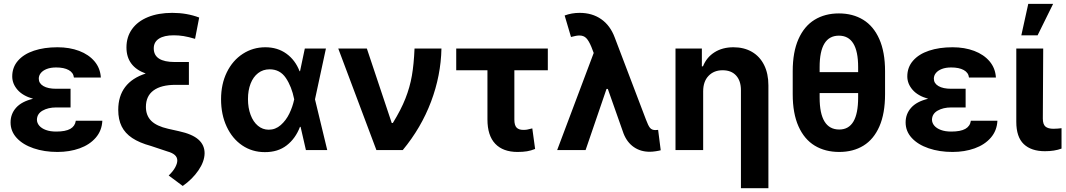

<svg xmlns="http://www.w3.org/2000/svg" viewBox="-20 -784 5567 1003"><path d="M152.8 -268.1Q99.1 -283.2 71.5 -314.9Q43.9 -346.7 43.9 -384.8Q43.9 -432.6 74 -467Q104 -501.5 157.5 -519.3Q210.9 -537.1 280.3 -537.1Q343.3 -537.1 393.6 -518.1Q443.8 -499 473.9 -463.4Q503.9 -427.7 506.8 -378.9H366.2Q363.3 -404.8 338.6 -418.2Q314 -431.6 273.4 -431.6Q244.6 -431.6 224.1 -423.6Q203.6 -415.5 193.1 -402.3Q182.6 -389.2 182.6 -373Q182.6 -348.6 206.5 -334.5Q230.5 -320.3 273.4 -320.3H348.6V-222.7H273.4Q231.4 -222.7 202.4 -206.1Q173.3 -189.5 172.9 -158.2Q173.3 -141.1 185.3 -127.2Q197.3 -113.3 219.7 -105Q242.2 -96.7 273.4 -96.7Q322.3 -96.7 347.2 -110.8Q372.1 -125 376 -153.3H514.6Q512.2 -101.6 480.2 -64.7Q448.2 -27.8 395.8 -9Q343.3 9.8 280.3 9.8Q211.4 9.8 155.5 -9.3Q99.6 -28.3 67.4 -63.2Q35.2 -98.1 35.2 -144.5Q35.2 -189 64.2 -221.4Q93.3 -253.9 152.8 -268.1Z M887.7 -599.6Q837.4 -599.6 810.3 -582Q783.2 -564.5 783.2 -531.2Q783.2 -460 893.6 -460H966.8V-340.8H897.5Q821.8 -340.8 782 -311.5Q742.2 -282.2 742.2 -225.6Q742.2 -180.7 770 -152.8Q797.9 -125 858.4 -111.3L915 -98.6Q984.4 -83.5 1016.6 -54.9Q1048.8 -26.4 1048.8 16.6Q1048.3 59.6 1016.6 106Q984.9 152.3 934.6 187.5L861.3 132.8Q884.3 110.8 895.3 90.3Q906.2 69.8 906.2 54.7Q906.2 37.6 893.3 25.9Q880.4 14.2 853.5 6.8L768.6 -21.5Q708 -38.1 670.7 -63Q633.3 -87.9 615.5 -123.8Q597.7 -159.7 597.7 -210Q597.7 -281.7 633.8 -329.3Q669.9 -377 741.2 -399.9Q640.6 -436.5 640.6 -536.1Q640.6 -591.3 669.9 -632.1Q699.2 -672.9 753.2 -694.8Q807.1 -716.8 879.9 -716.8Q956.1 -716.8 1020.5 -692.4L999 -581.1Q964.8 -591.3 939.2 -595.5Q913.6 -599.6 887.7 -599.6Z M1134.8 -265.6Q1134.8 -344.7 1165 -406.5Q1195.3 -468.3 1248.3 -502.7Q1301.3 -537.1 1366.2 -537.1Q1429.7 -537.1 1476.1 -503.7Q1522.5 -470.2 1544.9 -412.1H1547.4L1572.3 -530.3H1682.6L1625.5 -265.1L1689.5 0H1578.1L1550.3 -121.1H1546.9Q1523.9 -60.5 1477.8 -24.7Q1431.6 11.2 1363.3 10.7Q1297.4 10.7 1245.4 -24.4Q1193.4 -59.6 1164.1 -122.6Q1134.8 -185.5 1134.8 -265.6ZM1383.8 -106.4Q1418.9 -106.4 1446.5 -130.6Q1474.1 -154.8 1491.5 -190.7Q1508.8 -226.6 1516.6 -263.7L1517.1 -265.1L1516.6 -266.6Q1503.9 -331.1 1473.4 -376.5Q1442.9 -421.9 1388.7 -421.9Q1354 -421.9 1328.4 -402.1Q1302.7 -382.3 1289.1 -347.2Q1275.4 -312 1275.4 -266.6Q1275.4 -220.7 1289.1 -184.1Q1302.7 -147.5 1327.4 -127Q1352.1 -106.4 1383.8 -106.4Z M1747.1 -530.3H1896.5L2026.4 -141.6H2032.2Q2074.7 -210.4 2097.9 -269.3Q2121.1 -328.1 2131.6 -388.2Q2142.1 -448.2 2145.5 -530.3H2286.1Q2283.2 -389.2 2231.7 -252.7Q2180.2 -116.2 2084 0H1946.3Z M2841.8 -417H2667V-159.2Q2667 -129.4 2678.7 -117.4Q2690.4 -105.5 2712.9 -105.5Q2727.1 -105.5 2733.6 -106.9Q2740.2 -108.4 2760.7 -113.3L2775.4 -5.9Q2753.9 2.9 2732.9 6.3Q2711.9 9.8 2683.6 9.8Q2607.9 9.8 2567.1 -33Q2526.4 -75.7 2526.4 -160.2V-417H2363.3V-530.3H2841.8Z M3237.3 -86.9 3155.3 -319.3H3148.4L3039.1 0H2890.6L3081.5 -507.3L3069.3 -539.1Q3055.7 -571.8 3042.2 -585.2Q3028.8 -598.6 3006.8 -598.6Q2991.2 -598.6 2962.9 -590.8L2929.7 -703.1Q2966.3 -716.8 3007.8 -716.8Q3073.7 -716.8 3120.8 -683.8Q3168 -650.9 3191.4 -587.9L3354.5 -159.2Q3366.2 -127.4 3375.7 -116Q3385.3 -104.5 3403.3 -104.5L3418 -105.5L3431.6 1Q3420.9 3.9 3404.5 6.3Q3388.2 8.8 3374 8.8Q3326.2 8.8 3290.8 -15.9Q3255.4 -40.5 3237.3 -86.9Z M3653.3 0H3508.8V-530.3H3646.5V-437.5H3652.3Q3670.9 -484.4 3712.4 -510.7Q3753.9 -537.1 3811.5 -537.1Q3866.7 -537.1 3908 -513.2Q3949.2 -489.3 3971.7 -444.3Q3994.1 -399.4 3994.1 -337.9V199.2H3850.6V-312.5Q3850.6 -361.8 3825.4 -389.4Q3800.3 -417 3754.9 -417Q3709.5 -417 3681.4 -387.7Q3653.3 -358.4 3653.3 -306.6Z M4364.3 9.8Q4290.5 9.8 4236.1 -23.2Q4181.6 -56.2 4151.4 -123.8Q4121.1 -191.4 4121.1 -292V-412.1Q4121.1 -512.2 4151.1 -579.8Q4181.2 -647.5 4235.4 -680.7Q4289.6 -713.9 4362.3 -713.9Q4435.1 -713.9 4489.3 -680.7Q4543.5 -647.5 4573.5 -579.8Q4603.5 -512.2 4603.5 -412.1V-292Q4603.5 -191.4 4574 -123.8Q4544.4 -56.2 4490.7 -23.2Q4437 9.8 4364.3 9.8ZM4362.3 -597.7Q4261.7 -597.7 4261.7 -433.6V-407.2H4462.9V-433.6Q4462.9 -597.7 4362.3 -597.7ZM4364.3 -107.4Q4462.9 -107.4 4462.9 -274.4V-297.9H4261.7V-274.4Q4261.7 -107.4 4364.3 -107.4Z M4828.6 -268.1Q4774.9 -283.2 4747.3 -314.9Q4719.7 -346.7 4719.7 -384.8Q4719.7 -432.6 4749.8 -467Q4779.8 -501.5 4833.3 -519.3Q4886.7 -537.1 4956.1 -537.1Q5019 -537.1 5069.3 -518.1Q5119.6 -499 5149.7 -463.4Q5179.7 -427.7 5182.6 -378.9H5042Q5039.1 -404.8 5014.4 -418.2Q4989.7 -431.6 4949.2 -431.6Q4920.4 -431.6 4899.9 -423.6Q4879.4 -415.5 4868.9 -402.3Q4858.4 -389.2 4858.4 -373Q4858.4 -348.6 4882.3 -334.5Q4906.2 -320.3 4949.2 -320.3H5024.4V-222.7H4949.2Q4907.2 -222.7 4878.2 -206.1Q4849.1 -189.5 4848.6 -158.2Q4849.1 -141.1 4861.1 -127.2Q4873 -113.3 4895.5 -105Q4918 -96.7 4949.2 -96.7Q4998 -96.7 5022.9 -110.8Q5047.9 -125 5051.8 -153.3H5190.4Q5188 -101.6 5156 -64.7Q5124 -27.8 5071.5 -9Q5019 9.8 4956.1 9.8Q4887.2 9.8 4831.3 -9.3Q4775.4 -28.3 4743.2 -63.2Q4710.9 -98.1 4710.9 -144.5Q4710.9 -189 4740 -221.4Q4769 -253.9 4828.6 -268.1Z M5429.7 -530.3 5427.7 -165Q5427.7 -134.3 5441.4 -122.8Q5455.1 -111.3 5483.4 -111.3Q5495.1 -111.3 5506.1 -112.3Q5517.1 -113.3 5525.4 -114.3V-7.8Q5488.8 5.9 5438.5 5.9Q5367.2 5.9 5328.1 -31.2Q5289.1 -68.4 5289.1 -147.5V-530.3ZM5351.6 -763.7H5481.4L5400.4 -599.6H5315.4Z"/></svg>

Font: Pretendard JP
Style: Bold
Weight: 700
Designer: Base glyphs from Inter by Rasmus Andersson; Hangeul glyphs from Noto Sans CJK(Source Han Sans) by Jang Soo-young and Kan
Foundry: Kil Hyung-jin
Version: Version 1.309